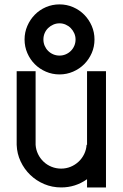

<svg xmlns="http://www.w3.org/2000/svg" viewBox="-20 -843 556 866"><path d="M248.5 -737.8Q233.4 -737.8 220.2 -731.9Q207 -726.1 197 -716.3Q187 -706.5 181.4 -693.4Q175.8 -680.2 175.8 -665Q175.8 -649.9 181.4 -636.7Q187 -623.5 197 -613.5Q207 -603.5 220.2 -597.9Q233.4 -592.3 248.5 -592.3Q263.2 -592.3 276.4 -597.9Q289.6 -603.5 299.6 -613.5Q309.6 -623.5 315.2 -636.7Q320.8 -649.9 320.8 -665Q320.8 -679.7 314.9 -692.9Q309.1 -706.1 299.3 -716.1Q289.6 -726.1 276.4 -731.9Q263.2 -737.8 248.5 -737.8ZM248.5 -823.2Q280.8 -823.2 309.6 -810.8Q338.4 -798.3 359.9 -776.6Q381.3 -754.9 393.8 -726.1Q406.2 -697.3 406.2 -665Q406.2 -632.3 393.8 -603.8Q381.3 -575.2 359.9 -553.7Q338.4 -532.2 309.6 -519.8Q280.8 -507.3 248.5 -507.3Q215.8 -507.3 187 -519.8Q158.2 -532.2 137 -553.5Q115.7 -574.7 103.3 -603.5Q90.8 -632.3 90.8 -665Q90.8 -697.3 103.3 -726.1Q115.7 -754.9 137 -776.6Q158.2 -798.3 187 -810.8Q215.8 -823.2 248.5 -823.2ZM458 -522V2.4H372.6V-34.7Q320.3 2.4 255.9 2.4Q215.3 2.4 179.4 -12.7Q143.6 -27.8 116.5 -54Q89.4 -80.1 73 -115Q56.6 -149.9 55.2 -189.9V-522H140.6V-189.9Q142.1 -167.5 151.6 -147.9Q161.1 -128.4 176.5 -113.8Q191.9 -99.1 212.4 -90.8Q232.9 -82.5 255.9 -82.5Q278.3 -82.5 298.6 -90.8Q318.8 -99.1 334.5 -113.8Q350.1 -128.4 359.6 -147.9Q369.1 -167.5 370.6 -189.9H372.6V-522Z"/></svg>

Font: Proletarsk
Style: Regular
Weight: 400
Designer: Peter Wiegel, original typeface by Carl Albert Fahrenwaldt 1901
Foundry: Peter Wiegel
Version: Version 1.000 2010 initial release